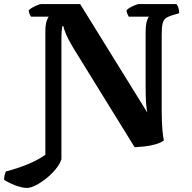

<svg xmlns="http://www.w3.org/2000/svg" viewBox="-94 -724 942 944"><path d="M39 200Q14 200 -19.5 187Q-53 174 -74 160Q-74 148 -71 136.5Q-68 125 -65 119Q-7 104 43.5 83Q94 62 129 37V-567Q129 -601 135 -619.5Q141 -638 146 -642H59Q55 -646 51.5 -654.5Q48 -663 47 -673Q53 -680 65.5 -687Q78 -694 90.5 -699Q103 -704 109 -704H300L630 -171Q626 -192 624 -220.5Q622 -249 622 -302V-564Q622 -598 627.5 -618Q633 -638 639 -642H539Q537 -646 533 -654Q529 -662 528 -673Q533 -680 545.5 -687Q558 -694 571 -699Q584 -704 589 -704H774Q779 -698 783 -686Q787 -674 787 -659L750 -648Q731 -642 720.5 -634Q710 -626 705.5 -608Q701 -590 701 -555V-181Q701 -125 704.5 -85.5Q708 -46 712 -34Q697 -22 670.5 -14.5Q644 -7 616 -4Q588 -1 568 0L266 -489Q242 -529 230.5 -556.5Q219 -584 218 -595H212Q211 -589 209.5 -573Q208 -557 208 -525V59Q200 83 179.5 108Q159 133 132.5 154Q106 175 81 187.5Q56 200 39 200Z"/></svg>

Font: Texturina Medium 12pt
Style: Bold
Weight: 700
Version: Version 1.002